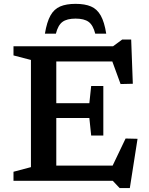

<svg xmlns="http://www.w3.org/2000/svg" viewBox="-20 -938 774 996"><path d="M516 -492V-363.5V-235H453L443.5 -326H201V-402.5H443.5L453 -492ZM669 -503.5 605.5 -502 547.5 -660.5 590.5 -619H201V-698H566.5L614 -733H660.5ZM544.5 -37.5 631.5 -219.5 693.5 -218 653.5 37.5H600.5L565 0H201V-79H581.5ZM50 0V-47L140.5 -71V-627L50 -650.5V-698H272V0ZM372 -841.5Q327.5 -841.5 304.2 -824.5Q281 -807.5 270 -763.5H213Q223 -824 241.8 -857.5Q260.5 -891 292.2 -904.5Q324 -918 372 -918Q420.5 -918 452 -904.5Q483.5 -891 502.5 -857.5Q521.5 -824 531 -763.5H474Q463 -807.5 439.8 -824.5Q416.5 -841.5 372 -841.5Z"/></svg>

Font: Newsreader 9pt Medium
Style: Regular
Weight: 500
Designer: Hugues Gentile
Foundry: Production Type
Version: Version 1.003